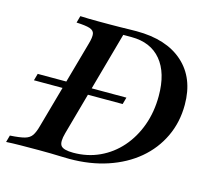

<svg xmlns="http://www.w3.org/2000/svg" viewBox="-103 -675 863 779"><g transform="rotate(15 329.0 -285.5)"><path d="M28.2 -271 36.3 -300H408.9L400.8 -271ZM-16.1 0 -8.1 -29Q33.1 -31.5 53.2 -37.1Q73.4 -42.7 83.1 -56.9Q92.7 -71 100 -98.4L204.8 -472.6Q212.9 -500.8 210.5 -514.9Q208.1 -529 190.7 -534.7Q173.4 -540.3 134.7 -541.9L142.7 -571Q159.7 -570.2 179.4 -569.8Q199.2 -569.4 221 -569.4Q242.7 -569.4 266.1 -569.4Q288.7 -569.4 309.7 -569.8Q330.6 -570.2 348.8 -570.6Q366.9 -571 379 -571Q504.8 -571 575 -508.1Q645.2 -445.2 645.2 -333.1Q645.2 -259.7 616.1 -198.4Q587.1 -137.1 534.3 -92.7Q481.5 -48.4 408.9 -24.2Q336.3 0 249.2 0Q231.5 0 212.1 -0.8Q192.7 -1.6 170.6 -2Q148.4 -2.4 121 -2.4Q79.8 -2.4 44.4 -2Q8.9 -1.6 -16.1 0ZM258.1 -28.2Q317.7 -28.2 368.1 -51.6Q418.5 -75 455.6 -117.3Q492.7 -159.7 513.3 -216.5Q533.9 -273.4 533.9 -340.3Q533.9 -437.1 489.9 -489.9Q446 -542.7 365.3 -542.7H330.6L206.5 -96.8Q195.2 -56.5 206 -42.3Q216.9 -28.2 258.1 -28.2Z"/></g></svg>

Font: Playfair 5pt SemiExpanded Light SemiBold
Style: Italic
Weight: 600
Italic angle: -15.6°
Version: Version 2.001;gftools[0.9.30]